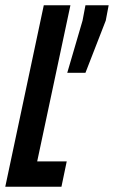

<svg xmlns="http://www.w3.org/2000/svg" viewBox="-29 -708 432 728"><path d="M-9 0 137 -688H238L112 -96H224L204 0ZM226 -432 284 -630 295 -688H383L372 -630L295 -432Z"/></svg>

Font: Saira UltraCondensed
Style: Bold Italic
Weight: 700
Width: 1
Italic angle: -12°
Designer: Hector Gatti with collaboration of the Omnibus-Type team
Foundry: Omnibus-Type
Version: Version 1.101